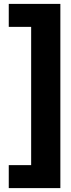

<svg xmlns="http://www.w3.org/2000/svg" viewBox="-20 -843 364 986"><path d="M25 -823V-705H140V5H25V123H290V-823Z"/></svg>

Font: Fira Sans
Style: Bold
Weight: 700
Designer: Carrois Corporate & Edenspiekermann AG
Foundry: Carrois Corporate GbR & Edenspiekermann AG
Version: Version 4.203